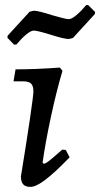

<svg xmlns="http://www.w3.org/2000/svg" viewBox="-20 -721 393 753"><path d="M9 -573 10 -581 96 -675 112 -679Q130 -679 186 -661Q194 -659 217 -652.5Q240 -646 250 -646Q261 -646 280 -662Q299 -678 318 -701H326L353 -674L352 -666L266 -572L250 -568Q231 -568 175 -586Q126 -601 112 -601Q101 -601 82 -585Q63 -569 44 -546H35ZM224 -134 238 -133 253 -104Q195 -44 158 -16Q121 12 99 12Q80 12 71 2Q62 -8 62 -29Q83 -157 97 -252Q111 -347 111 -362Q111 -384 102 -393Q93 -402 71 -402H33L41 -449Q120 -449 215 -456L225 -443Q202 -366 180 -264Q158 -162 147 -83L151 -79Q158 -79 170.5 -88.5Q183 -98 224 -134Z"/></svg>

Font: Alegreya Medium
Style: Italic
Weight: 500
Italic angle: -7°
Designer: Juan Pablo del Peral
Foundry: Huerta Tipografica
Version: Version 2.008; ttfautohint (v1.8)